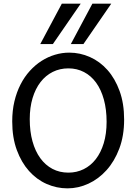

<svg xmlns="http://www.w3.org/2000/svg" viewBox="-20 -1011 753 1043"><path d="M559.1 -349.1Q559.1 -416.5 544.2 -470.5Q529.3 -524.4 502 -562Q474.6 -599.6 436.3 -619.6Q397.9 -639.6 351.6 -639.6Q305.2 -639.6 266.6 -620.4Q228 -601.1 200.2 -565.2Q172.4 -529.3 157 -478.3Q141.6 -427.2 141.6 -363.8Q141.6 -296.9 156.5 -243.2Q171.4 -189.5 199 -151.6Q226.6 -113.8 265.1 -93.5Q303.7 -73.2 351.6 -73.2Q396.5 -73.2 434.6 -92Q472.7 -110.8 500.2 -146.2Q527.8 -181.6 543.5 -232.9Q559.1 -284.2 559.1 -349.1ZM654.3 -361.3Q654.3 -273.4 628.2 -204.1Q602.1 -134.8 558.8 -86.7Q515.6 -38.6 460.4 -13.2Q405.3 12.2 346.7 12.2Q287.6 12.2 233.4 -11.7Q179.2 -35.6 137.7 -82Q96.2 -128.4 71.3 -196Q46.4 -263.7 46.4 -351.6Q46.4 -410.2 58.3 -460.4Q70.3 -510.7 91.6 -552.2Q112.8 -593.8 142.1 -626Q171.4 -658.2 205.8 -680.2Q240.2 -702.1 278.6 -713.6Q316.9 -725.1 356.4 -725.1Q414.6 -725.1 468.5 -701.2Q522.5 -677.2 563.7 -630.9Q605 -584.5 629.6 -516.8Q654.3 -449.2 654.3 -361.3ZM584.5 -991.2 433.1 -771.5H364.7L481.9 -991.2ZM418.5 -991.2 267.1 -771.5H198.7L315.9 -991.2Z"/></svg>

Font: Andika DR AuSIL
Style: Regular
Weight: 400
Designer: Annie Olsen & Victor Gaultney
Foundry: SIL International
Version: Version 0.003